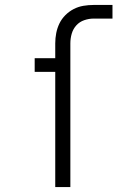

<svg xmlns="http://www.w3.org/2000/svg" viewBox="-20 -755 540 775"><path d="M203 0V-465H120V-520H203V-580Q203 -601 207 -621.5Q211 -642 220 -660.5Q229 -679 244 -694Q259 -709 277.5 -718.5Q296 -728 316.5 -731.5Q337 -735 358 -735H434V-680H358Q339 -680 320 -673.5Q301 -667 288 -652.5Q275 -638 269.5 -619Q264 -600 264 -580V0Z"/></svg>

Font: Iosevka SS18 Light
Style: Regular
Weight: 300
Monospace: yes
Designer: Belleve Invis
Foundry: Belleve Invis
Version: Version 25.1.1; ttfautohint (v1.8.4)